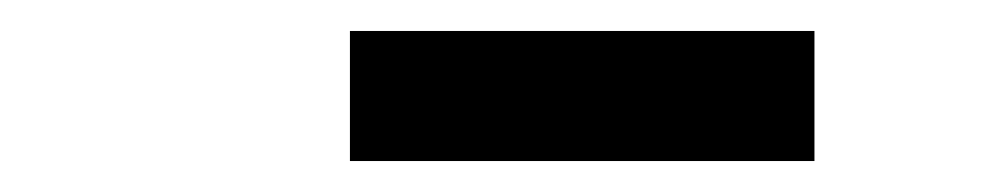

<svg xmlns="http://www.w3.org/2000/svg" viewBox="-20 -742 640 124"><path d="M206 -638V-722H506V-638Z"/></svg>

Font: Iosevka Curly Medium Extended
Style: Italic
Weight: 500
Width: 7
Italic angle: -9°
Monospace: yes
Designer: Belleve Invis
Foundry: Belleve Invis
Version: Version 11.1.0; ttfautohint (v1.8.3)